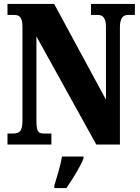

<svg xmlns="http://www.w3.org/2000/svg" viewBox="-20 -734 712 975"><path d="M18 0H241V-56H205C176 -56 165 -63 165 -119V-549L469 0H589V-595C589 -643 605 -658 630 -658H665V-714H442V-658H478C500 -658 518 -645 518 -599V-228L255 -714H18V-658H53C74 -658 94 -651 94 -599V-119C94 -63 75 -56 45 -56H18ZM256 208V221H317C347 178 388 113 404 71V61H295C288 104 268 169 256 208Z"/></svg>

Font: Noto Serif Devanagari ExtraCondensed Black
Style: Regular
Weight: 900
Width: 2
Designer: Universal Thirst, Indian Type Foundry and the Monotype Design Team
Foundry: Monotype Imaging Inc.
Version: Version 2.004